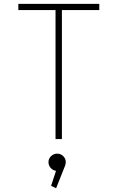

<svg xmlns="http://www.w3.org/2000/svg" viewBox="-20 -720 610 994"><path d="M494 -700V-668H300.5V0H267.5V-668H75V-700ZM320.5 119Q320.5 129.5 316.5 139L270.5 254.5L244.5 242L270 164.5Q253.5 162 242.2 149.2Q231 136.5 231 119Q231 101.5 244.2 88.5Q257.5 75.5 276 75.5Q294.5 75.5 307.5 88.5Q320.5 101.5 320.5 119Z"/></svg>

Font: League Mono Narrow Thin
Style: Regular
Weight: 100
Width: 3
Designer: Tyler Finck
Foundry: The League of Moveable Type / Tyler Finck
Version: Version 2.210